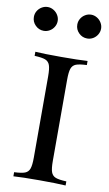

<svg xmlns="http://www.w3.org/2000/svg" viewBox="-93 -876 524 923"><g transform="rotate(10 169.5 -415.0)"><path d="M5.9 0ZM215.3 -502V-106Q215.3 -68.4 221.4 -51.3Q227.5 -34.2 243.9 -27.8Q260.3 -21.5 296.4 -20V0Q250.5 -2.9 169.4 -2.9Q83.5 -2.9 41.5 0V-20Q77.6 -21.5 94 -27.8Q110.4 -34.2 116.5 -51.3Q122.6 -68.4 122.6 -106V-502Q122.6 -539.6 116.5 -556.6Q110.4 -573.7 94 -580.1Q77.6 -586.4 41.5 -587.9V-607.9Q83 -605 169.4 -605Q250.5 -605 296.4 -607.9V-587.9Q260.3 -586.4 243.9 -580.1Q227.5 -573.7 221.4 -556.6Q215.3 -539.6 215.3 -502ZM121.6 -772Q121.6 -756.3 113.5 -742.9Q105.5 -729.5 92 -721.7Q78.6 -713.9 63.5 -713.9Q39.6 -713.9 22.5 -731Q5.4 -748 5.4 -772Q5.4 -787.6 13.2 -800.8Q21 -814 34.4 -822Q47.9 -830.1 63.5 -830.1Q78.6 -830.1 92 -822Q105.5 -814 113.5 -800.5Q121.6 -787.1 121.6 -772ZM333.5 -772Q333.5 -756.3 325.4 -742.9Q317.4 -729.5 304.2 -721.7Q291 -713.9 275.4 -713.9Q251.5 -713.9 234.4 -731Q217.3 -748 217.3 -772Q217.3 -787.6 225.1 -800.8Q232.9 -814 246.3 -822Q259.8 -830.1 275.4 -830.1Q290.5 -830.1 304 -822Q317.4 -814 325.4 -800.5Q333.5 -787.1 333.5 -772Z"/></g></svg>

Font: Playfair Display SC
Style: Regular
Weight: 400
Designer: Claus Eggers Sørensen
Foundry: Claus Eggers Sørensen
Version: Version 1.004;PS 001.004;hotconv 1.0.70;makeotf.lib2.5.58329